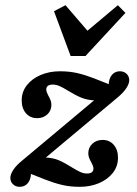

<svg xmlns="http://www.w3.org/2000/svg" viewBox="-20 -699 521 730"><path d="M19.3 -22.2Q19.3 -35.9 30.4 -52.9Q41.5 -69.8 61.6 -86.3L398.6 -368.4L420 -330.8Q378 -315.8 345 -317Q312 -318.1 289.1 -327.7Q266.1 -337.2 238.2 -354.4Q218.5 -366.6 205.7 -372Q193 -377.4 180.3 -377.4Q168.3 -377.4 162.1 -372.6Q155.9 -367.7 155.9 -358.5Q155.9 -352.8 158.6 -346.7Q161.3 -340.6 164.2 -334.6Q168.8 -326.8 172.1 -318.3Q175.4 -309.8 175.4 -300.7Q175.4 -278.4 160 -264.1Q144.6 -249.7 121 -249.7Q94.9 -249.7 78.7 -268.3Q62.5 -286.9 62.5 -317.3Q62.5 -350 82.2 -375.1Q101.9 -400.1 134.9 -414Q168 -428 207.8 -428Q244.5 -428 274.7 -420.9Q305 -413.8 339.7 -400.3Q355 -394.2 371 -387.9Q386.9 -381.5 403.9 -374.9L394.8 -361.8Q391.6 -380.4 396 -395.7Q400.5 -411 411 -419.5Q421.4 -428 436 -428Q451.3 -428 461.4 -418.3Q471.4 -408.6 471.4 -394.1Q471.4 -380.8 460.6 -364.2Q449.7 -347.6 429.5 -330.4L93.4 -49.1L71.1 -85.9Q114 -101.3 147.7 -100.4Q181.3 -99.5 204 -89.5Q226.8 -79.5 253.9 -62.3Q273.1 -50.6 285.6 -44.9Q298.2 -39.3 310.9 -39.3Q322.9 -39.3 329.1 -44.1Q335.3 -48.9 335.3 -58.2Q335.3 -63.9 332.6 -70Q329.9 -76 327 -82.1Q322.3 -89.9 319 -98.4Q315.7 -106.9 315.7 -116Q315.7 -138.2 331.2 -152.6Q346.6 -167 370.2 -167Q396.3 -167 412.4 -148.4Q428.6 -129.8 428.6 -99.4Q428.6 -66.7 409 -41.6Q389.3 -16.6 356.2 -2.6Q323.1 11.3 283.3 11.3Q246.7 11.3 216.4 4.2Q186.2 -2.9 151.4 -16.4Q136.1 -22.5 120.2 -28.8Q104.3 -35.2 87.3 -41.8L96.3 -54.8Q99.6 -36.3 95.1 -21Q90.7 -5.6 80.2 2.8Q69.7 11.3 54.8 11.3Q39.5 11.3 29.4 1.6Q19.3 -8.1 19.3 -22.2ZM456.9 -650 305 -486.1H248.5L185.3 -656.4L229 -679.2L333.8 -557.4L278.2 -553.3L428.1 -679.2Z"/></svg>

Font: Playfair Micro SmCond SmLight
Style: Italic
Weight: 360
Width: 4
Italic angle: -15.6°
Designer: Claus Eggers Sørensen
Foundry: Claus Eggers Sørensen
Version: Version 2.203;Glyphs 3.3 (3326)